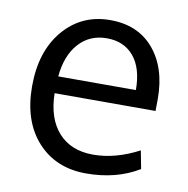

<svg xmlns="http://www.w3.org/2000/svg" viewBox="-67 -612 676 689"><g transform="rotate(10 270.5 -267.5)"><path d="M469.7 -104.5 482.4 -38.6Q400.4 11.2 290 11.2Q179.7 11.2 112.5 -62.7Q45.4 -136.7 45.4 -263.7Q45.4 -390.6 110.6 -467.8Q175.8 -544.9 278.3 -545.9Q380.9 -546.9 439.2 -478.8Q497.6 -410.6 497.6 -296.9L497.1 -252.9H129.4Q130.9 -161.6 176.5 -110.6Q222.2 -59.6 303.2 -59.6Q384.3 -59.6 469.7 -104.5ZM131.8 -314.5H414.6Q414.6 -394 378.7 -436.8Q342.8 -479.5 280.3 -479.5Q217.8 -479.5 178.2 -435.3Q138.7 -391.1 131.8 -314.5Z"/></g></svg>

Font: Oxygen-Regular
Style: Regular
Weight: 400
Designer: Vernon Adams
Foundry: Vernon Adams
Version: Version Release 0.2.3 webfont; ttfautohint (v0.93.3-1d66) -l